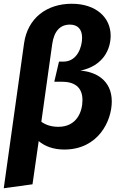

<svg xmlns="http://www.w3.org/2000/svg" viewBox="-28 -779 646 1022"><path d="M-8 223 145 202 178 -28C211 0 257 17 314 17C495 17 567 -135 567 -239C567 -356 476 -398 400 -403C523 -429 561 -518 561 -589C561 -687 482 -759 354 -759C221 -759 119 -683 100 -548ZM283 -104C245 -104 215 -114 192 -131L250 -545C260 -614 293 -648 344 -648C384 -648 409 -625 409 -578C409 -528 383 -451 309 -451H286L261 -344H301C365 -344 411 -318 411 -246C411 -184 380 -104 283 -104Z"/></svg>

Font: Fira Sans
Style: Bold Italic
Weight: 700
Italic angle: -8°
Designer: bBox Type GmbH & Carrois Corporate GbR & Edenspiekermann AG
Foundry: bBox Type GmbH & Carrois Corporate GbR & Edenspiekermann AG
Version: Version 4.301;PS 004.301;hotconv 1.0.88;makeotf.lib2.5.64775